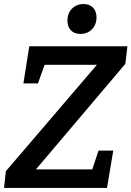

<svg xmlns="http://www.w3.org/2000/svg" viewBox="-20 -931 651 951"><path d="M0 0 9 -83 460 -610H201L168 -518H96L125 -702H611L601 -615L158 -92H437L468 -185H541L510 0ZM378 -763Q348 -763 331 -781Q314 -799 314 -829Q314 -865 336.5 -888Q359 -911 394 -911Q423 -911 440.5 -893.5Q458 -876 458 -845Q458 -809 435.5 -786Q413 -763 378 -763Z"/></svg>

Font: Bitter SemiBold
Style: Italic
Weight: 600
Italic angle: -9°
Designer: Sol Matas, and Bitter project Authors
Foundry: Sol Matas
Version: Version 2.001